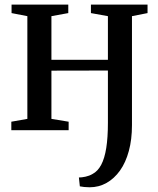

<svg xmlns="http://www.w3.org/2000/svg" viewBox="-20 -552 670 814"><path d="M360 242Q349 242 336.8 240.8Q324.5 239.5 318.5 238L314.5 200.5Q326.5 200.5 342.8 197Q359 193.5 372.5 185.5Q394.5 174 409 146.8Q423.5 119.5 430.5 75.2Q437.5 31 437.5 -31V-253L198 -252.5V-48L271 -36V0H28V-36L96 -48V-483.5L29 -496.5V-532.5H269.5V-496.5L198 -483.5V-298.5H437.5V-483.5L365.5 -496.5V-532.5H605.5V-496.5L539.5 -483.5V-21.5Q539.5 39.5 526.2 88.2Q513 137 488.8 171Q464.5 205 431.8 223.5Q399 242 360 242Z"/></svg>

Font: Merriweather 72pt
Style: Regular
Weight: 400
Version: Version 2.100